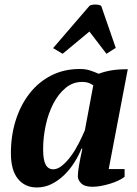

<svg xmlns="http://www.w3.org/2000/svg" viewBox="-20 -814 603 846"><path d="M339 -159Q326 -127 306.5 -96.5Q287 -66 262 -42Q237 -18 207 -3Q177 12 142 12Q90 12 59 -26Q28 -64 28 -139Q28 -217 49.5 -284.5Q71 -352 110.5 -402.5Q150 -453 206 -481.5Q262 -510 331 -510Q357 -510 375.5 -504Q394 -498 415 -489Q441 -499 471 -504Q501 -509 543 -509L459 -69H529V-35Q519 -27 502.5 -19Q486 -11 466.5 -5Q447 1 426.5 5Q406 9 388 9Q353 9 338 -6Q323 -21 323 -37Q323 -55 328 -84.5Q333 -114 343 -159ZM215 -68Q234 -68 254.5 -85Q275 -102 293.5 -127.5Q312 -153 327.5 -183.5Q343 -214 354 -240L391 -438Q379 -446 368.5 -449.5Q358 -453 341 -453Q301 -453 269 -426.5Q237 -400 215 -357.5Q193 -315 181.5 -262Q170 -209 170 -156Q170 -110 181 -89Q192 -68 215 -68ZM256 -577 214 -602 374 -788Q377 -791 384.5 -792.5Q392 -794 400 -794Q417 -794 426 -788L490 -603L449 -577L374 -675Z"/></svg>

Font: PTSerif
Style: Bold Italic
Weight: 700
Italic angle: -12°
Designer: A.Korolkova, O.Umpeleva, V.Yefimov
Foundry: ParaType Ltd
Version: Version 1.000W OFL; ttfautohint (v1.2) -l 8 -r 50 -G 200 -x 